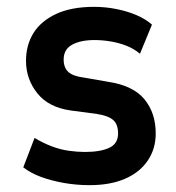

<svg xmlns="http://www.w3.org/2000/svg" viewBox="-20 -531 515 561"><path d="M242 10Q203 10 166.5 3.5Q130 -3 100 -14Q70 -25 48 -42L81 -128Q106 -113 131 -103.5Q156 -94 181 -90.5Q206 -87 228 -87Q273 -87 299 -99Q325 -111 325 -141Q325 -168 310.5 -180.5Q296 -193 263 -198L188 -208Q122 -217 89 -258.5Q56 -300 56 -353Q56 -399 77.5 -434Q99 -469 143.5 -490Q188 -511 255 -511Q288 -511 320.5 -504.5Q353 -498 379.5 -486.5Q406 -475 424 -459L389 -374Q371 -389 349 -397.5Q327 -406 303 -410Q279 -414 256 -414Q216 -414 191 -400.5Q166 -387 166 -357Q166 -333 180 -320.5Q194 -308 227 -304L296 -292Q369 -281 402 -241Q435 -201 435 -141Q435 -96 411.5 -61.5Q388 -27 345 -8.5Q302 10 242 10Z"/></svg>

Font: Nunito Sans 7pt Condensed
Style: Bold
Weight: 700
Width: 3
Designer: Vernon Adams
Foundry: Vernon Adams
Version: Version 3.101;gftools[0.9.27]